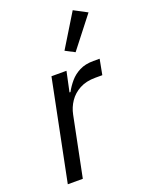

<svg xmlns="http://www.w3.org/2000/svg" viewBox="-147 -853 706 925"><g transform="rotate(-20 206.5 -390.0)"><path d="M113 0H36L140 -516H217L195 -413H200Q214 -439 234 -462.5Q254 -486 283.5 -501Q313 -516 355 -516H387L372 -437H336Q289 -437 255.5 -419Q222 -401 202 -371.5Q182 -342 175 -307ZM413 -744 289 -585 241 -610 345 -780Z"/></g></svg>

Font: IBM Plex Sans
Style: Italic
Weight: 400
Italic angle: -11.31°
Designer: Mike Abbink, Paul van der Laan, Pieter van Rosmalen
Foundry: Bold Monday
Version: Version 3.201